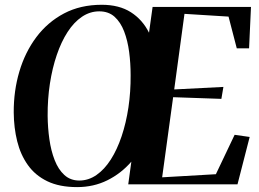

<svg xmlns="http://www.w3.org/2000/svg" viewBox="-20 -772 1086 804"><path d="M303 11.5Q229 11.5 178.2 -13Q127.5 -37.5 96.8 -80.8Q66 -124 52 -180.5Q38 -237 37.5 -301Q37 -391 61 -472.2Q85 -553.5 132.2 -616.5Q179.5 -679.5 248.2 -715.8Q317 -752 406 -752Q479 -752 528 -720.8Q577 -689.5 604 -635L619 -743H1031L1023 -569.5H971.5L937 -702.5L752.5 -714L709.5 -397.5L915.5 -408L907 -358L705 -365L659 -29.5L884 -42.5L962.5 -207.5L1025.5 -198.5L974.5 0H517L530 -95Q487 -45.5 429.5 -17Q372 11.5 303 11.5ZM312 -16Q350.5 -16 384 -39.2Q417.5 -62.5 444 -104Q470.5 -145.5 489.2 -201.2Q508 -257 517.8 -322.2Q527.5 -387.5 527 -457Q527 -507 520.8 -554.5Q514.5 -602 499.8 -640.5Q485 -679 459.8 -701.8Q434.5 -724.5 395.5 -724.5Q357 -724.5 323.2 -701.8Q289.5 -679 263 -638Q236.5 -597 217.8 -542Q199 -487 189 -422Q179 -357 179.5 -286.5Q180 -237 186.8 -189Q193.5 -141 208.8 -101.8Q224 -62.5 249.5 -39.2Q275 -16 312 -16Z"/></svg>

Font: Merriweather 144pt SemiBold
Style: Italic
Weight: 600
Italic angle: -7.8°
Version: Version 2.101